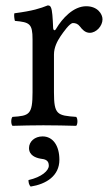

<svg xmlns="http://www.w3.org/2000/svg" viewBox="-20 -462 412 708"><path d="M137 41C108 41 87 60 87 84C87 111 112 120 129 123C147 125 160 129 160 149C160 167 134 191 85 202C85 211 87 220 93 226C150 217 199 187 199 127C199 75 175 41 137 41ZM176 -358C174.3 -398 172.7 -423.7 168 -434C165.9 -438.6 164 -442 156 -442C128 -431 102 -422 33 -413C31 -407 33 -391 35 -385C89 -380 100 -375 100 -317V-122C100 -39 88 -35 26 -31C20 -25 20 -4 26 2C61 1 100 0 140 0C180 0 226 1 261 2C267 -4 267 -25 261 -31C191 -36 179 -39 179 -122V-261C179 -287 191 -310 203 -328C214 -344 237 -377 249 -377C258 -377 267 -374.6 274.8 -364.3C282.4 -354.3 293.6 -341 311 -341C335 -341 358 -366 358 -391C358 -410.1 340 -439 298 -439C251 -439 210 -395 187 -356C181 -345 176.2 -353 176 -358Z"/></svg>

Font: Libertinus Serif
Style: Regular
Weight: 400
Designer: Philipp H. Poll
Foundry: Khaled Hosny
Version: Version 6.2